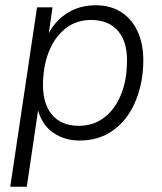

<svg xmlns="http://www.w3.org/2000/svg" viewBox="-20 -527 618 731"><path d="M19 184 121 -499H180L164 -389H159Q178 -427 205 -453Q232 -479 267 -493Q302 -507 344 -507Q403 -507 445 -478.5Q487 -450 508 -398Q529 -346 525 -274Q521 -196 491.5 -131.5Q462 -67 409 -29.5Q356 8 283 8Q225 8 181.5 -22.5Q138 -53 123 -114H126L82 184ZM280 -48Q335 -48 375.5 -78.5Q416 -109 438.5 -161.5Q461 -214 463 -278Q468 -361 432 -406Q396 -451 327 -451Q272 -451 232 -420.5Q192 -390 169.5 -338.5Q147 -287 144 -220Q140 -139 175.5 -93.5Q211 -48 280 -48Z"/></svg>

Font: Nunitoga
Style: Light Italic
Weight: 300
Italic angle: -9°
Designer: Vernon Adams
Foundry: Vernon Adams
Version: Version 1.0